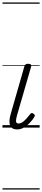

<svg xmlns="http://www.w3.org/2000/svg" viewBox="-20 -1030 340 1550"><path d="M117 15Q76 15 62 -17Q48 -49 68 -115L177 -495Q181 -506 187 -510.5Q193 -515 206 -515Q223 -515 229 -509Q235 -503 231 -491L118 -101Q108 -67 109.5 -50Q111 -33 129 -33Q146 -33 162.5 -44.5Q179 -56 194.5 -73.5Q210 -91 224 -109Q230 -117 236 -117.5Q242 -118 249 -113Q260 -106 261 -99.5Q262 -93 258 -87Q243 -62 221 -38.5Q199 -15 172.5 0Q146 15 117 15ZM0 490H300V500H0ZM0 -20H300V0H0ZM0 -505H300V-500H0ZM0 -1010H300V-1000H0Z"/></svg>

Font: Playwrite AU QLD Guides
Style: Regular
Weight: 400
Designer: Veronika Burian, José Scaglione
Foundry: TypeTogether
Version: Version 1.003